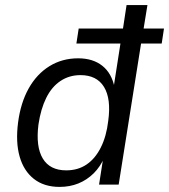

<svg xmlns="http://www.w3.org/2000/svg" viewBox="-20 -725 664 754"><path d="M214 9Q153 9 113 -22.5Q73 -54 57 -110.5Q41 -167 51 -244Q61 -321 92.5 -377.5Q124 -434 174 -465Q224 -496 287 -496Q345 -496 382 -466.5Q419 -437 430 -381H426L453 -554H280L289 -613H463L477 -705H559L544 -613H624L615 -554H534L446 0H369L386 -109H391Q374 -70 347.5 -44Q321 -18 287.5 -4.5Q254 9 214 9ZM240 -56Q286 -56 320 -79Q354 -102 376 -146Q398 -190 405 -250Q417 -337 388.5 -383.5Q360 -430 296 -430Q252 -430 217.5 -407Q183 -384 161.5 -340.5Q140 -297 131 -236Q120 -149 148 -102.5Q176 -56 240 -56Z"/></svg>

Font: Nunito Sans 10pt SemiCondensed
Style: Italic
Weight: 400
Width: 4
Italic angle: -9°
Designer: Vernon Adams
Foundry: Vernon Adams
Version: Version 3.101;gftools[0.9.27]